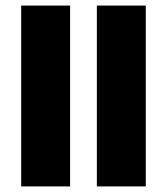

<svg xmlns="http://www.w3.org/2000/svg" viewBox="-20 -665 584 690"><path d="M56.2 4.9V-645H231.9V4.9ZM328.1 4.9V-645H503.9V4.9Z"/></svg>

Font: LT Superior Black
Style: Regular
Weight: 900
Designer: Daniel Lyons
Foundry: LyonsType
Version: Version 2.005